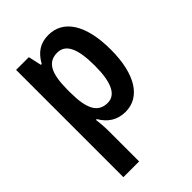

<svg xmlns="http://www.w3.org/2000/svg" viewBox="-231 -652 991 991"><g transform="rotate(-45 264.0 -156.5)"><path d="M313 -553C255 -553 214 -527 183 -471H177L161 -543H68V240H183V11C183 -8 181 -36 177 -69H183C212 -19 255 10 315 10C422 10 488 -92 488 -271C488 -455 421 -553 313 -553ZM281 -456C344 -456 371 -393 371 -271C371 -151 342 -88 282 -88C211 -88 183 -145 183 -265V-287C184 -404 212 -456 281 -456Z"/></g></svg>

Font: Noto Sans Telugu Condensed SemiBold
Style: Regular
Weight: 600
Width: 3
Designer: Jelle Bosma - Monotype Design Team
Foundry: Monotype Imaging Inc.
Version: Version 2.005